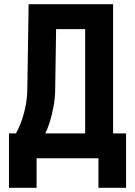

<svg xmlns="http://www.w3.org/2000/svg" viewBox="-20 -750 640 910"><path d="M22.5 140V-117.8H55.6Q66.6 -136.1 79 -168.4Q91.4 -200.7 100.4 -243.2Q109.4 -285.8 109.6 -333.7L115.7 -730H516V-117.8H577.5V140H446.6V0H153.4V140ZM194.6 -117.8H383.6V-611.8H245.9L241.7 -334.5Q241.7 -287.8 233.7 -245Q225.7 -202.3 215.2 -169.4Q204.6 -136.5 194.6 -117.8Z"/></svg>

Font: JetBrains Mono
Style: Regular
Weight: 400
Monospace: yes
Designer: Philipp Nurullin, Konstantin Bulenkov
Foundry: JetBrains
Version: Version 2.305